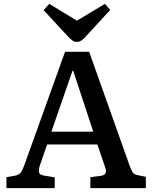

<svg xmlns="http://www.w3.org/2000/svg" viewBox="-20 -966 782 986"><path d="M13 0V-56L58 -64Q76 -68 85 -78Q94 -88 105 -118L314 -700H438L645 -117Q655 -90 662 -80Q669 -70 690 -66L729 -58V0H444V-56L498 -63Q518 -66 522.5 -77.5Q527 -89 518 -113L480 -224H222L185 -117Q178 -97 180 -82.5Q182 -68 208 -64L261 -55V0ZM244 -290H459L356 -602H352ZM374 -751Q362 -751 352 -758Q342 -765 326 -782L204 -914L233 -946L375 -860L519 -946L546 -915L420 -778Q409 -765 398 -758Q387 -751 374 -751Z"/></svg>

Font: Literata Medium
Style: Regular
Weight: 500
Designer: Latin by Veronika Burian and Jose Scaglione. Greek by Irene Vlachou. Cyrillic by Vera Evstafieva.
Foundry: TypeTogether
Version: Version 3.103; ttfautohint (v1.8.4.7-5d5b);gftools[0.9.29]